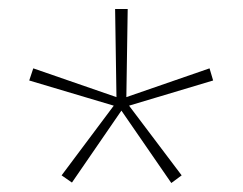

<svg xmlns="http://www.w3.org/2000/svg" viewBox="-20 -820 540 427"><path d="M264 -800 261 -604 446 -668 454 -641 267 -585 384 -430 361 -413 250 -574 140 -414 117 -430 233 -585 45 -641 54 -668 239 -604 236 -800Z"/></svg>

Font: Noto Sans Tamil Condensed Thin
Style: Regular
Weight: 100
Width: 3
Designer: Jelle Bosma - Monotype Design Team
Foundry: Monotype Imaging Inc.
Version: Version 2.004; ttfautohint (v1.8.4.7-5d5b)